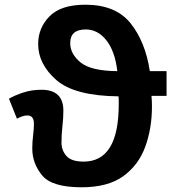

<svg xmlns="http://www.w3.org/2000/svg" viewBox="-20 -785 754 815"><path d="M344 -660Q395 -660 431.5 -614Q468 -568 478 -483Q366 -484 322 -520Q278 -556 278 -602Q278 -660 344 -660ZM342 -765Q239 -765 190.5 -716Q142 -667 142 -598Q142 -513 219 -445.5Q296 -378 483 -376Q484 -370 484 -358Q484 -346 484 -342Q484 -99 335 -99Q283 -99 262 -123Q241 -147 241 -179Q241 -215 245 -249.5Q249 -284 249 -315Q249 -404 156 -404Q115 -404 79.5 -392.5Q44 -381 18 -366L52 -281Q60 -286 72.5 -290.5Q85 -295 96 -295Q124 -295 124 -260Q124 -238 120.5 -210Q117 -182 117 -154Q117 -92 158.5 -41Q200 10 326 10Q438 10 503 -37Q568 -84 596.5 -162Q625 -240 625 -333Q625 -358 623 -378H687V-483H616Q597 -608 534 -686.5Q471 -765 342 -765Z"/></svg>

Font: Noto Sans UI
Style: Bold
Weight: 700
Designer: Monotype Design Team
Foundry: Monotype Imaging Inc.
Version: Version 1.901